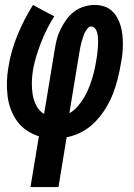

<svg xmlns="http://www.w3.org/2000/svg" viewBox="-20 -550 540 775"><path d="M103 205 137 0Q111 -8 88 -23.5Q65 -39 49 -61Q33 -83 23.5 -109Q14 -135 10.5 -163.5Q7 -192 8 -221.5Q9 -251 14 -279Q19 -312 28.5 -345Q38 -378 51 -409.5Q64 -441 79.5 -471Q95 -501 113 -530L199 -484Q183 -459 169.5 -432Q156 -405 145.5 -378Q135 -351 126.5 -323Q118 -295 113 -267Q109 -242 108.5 -217Q108 -192 112 -168Q116 -144 127 -123Q138 -102 158 -90L201 -350Q204 -371 209.5 -392Q215 -413 225 -433Q235 -453 248.5 -471.5Q262 -490 280 -503.5Q298 -517 319.5 -523.5Q341 -530 362 -530Q381 -530 399 -524.5Q417 -519 430.5 -507Q444 -495 453 -479Q462 -463 467 -445.5Q472 -428 474 -409.5Q476 -391 476 -371.5Q476 -352 474 -332.5Q472 -313 468 -294Q463 -263 455 -231.5Q447 -200 435.5 -170.5Q424 -141 406 -112Q388 -83 364.5 -58.5Q341 -34 311 -18Q281 -2 249 4L216 205ZM260 -93Q278 -103 292.5 -119.5Q307 -136 318 -154Q329 -172 337 -191.5Q345 -211 351 -230Q357 -249 361.5 -269Q366 -289 369 -309Q371 -318 372 -327.5Q373 -337 374 -346.5Q375 -356 375.5 -365.5Q376 -375 376 -384Q376 -393 375 -402.5Q374 -412 371.5 -420.5Q369 -429 363 -436Q357 -443 348 -443Q340 -443 334.5 -436.5Q329 -430 325 -423.5Q321 -417 318.5 -409.5Q316 -402 313.5 -394.5Q311 -387 309 -380Q307 -373 305.5 -365.5Q304 -358 302.5 -350.5Q301 -343 300 -336Z"/></svg>

Font: Iosevka Curly Slab Oblique
Style: Bold
Weight: 700
Italic angle: -9°
Monospace: yes
Designer: Belleve Invis
Foundry: Belleve Invis
Version: Version 11.1.0; ttfautohint (v1.8.3)